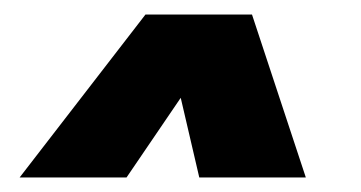

<svg xmlns="http://www.w3.org/2000/svg" viewBox="-20 -734 496 264"><path d="M7 -490 180 -714H326.5L400.5 -490H254L228.5 -599.5L154 -490ZM114 -539H113.5L204 -664H281L318.5 -539H318L280.5 -664H204.5Z"/></svg>

Font: Tourney Thin Black
Style: Italic
Weight: 900
Italic angle: -12°
Version: Version 1.015